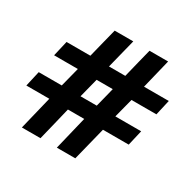

<svg xmlns="http://www.w3.org/2000/svg" viewBox="-164 -953 1157 1135"><g transform="rotate(30 414.0 -385.0)"><path d="M69.8 -464.8 94.2 -569.8H256.8Q265.1 -605 283 -674.6Q300.8 -744.1 307.1 -770H434.1L383.8 -569.8H495.1Q503.4 -605.5 521.2 -675.8Q539.1 -746.1 544.9 -770H671.9L623 -569.8H792L768.1 -464.8H598.1Q582.5 -404.8 564 -333H740.2L715.8 -228H540Q528.8 -179.7 482.9 0H356.9L412.1 -228H300.8Q291 -186 270.8 -104.2Q250.5 -22.5 245.1 0H118.2L173.8 -228H17.1L41 -333H198.2Q200.2 -340.3 231.9 -464.8ZM359.9 -464.8 326.2 -333H437Q439.9 -344.7 451.4 -389.6Q462.9 -434.6 470.2 -464.8Z"/></g></svg>

Font: Junction Bold
Style: Bold
Weight: 700
Designer: Caroline Hadilaksono
Foundry: Caroline Hadilaksono
Version: Version 001.001